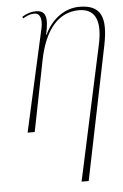

<svg xmlns="http://www.w3.org/2000/svg" viewBox="-55 -581 551 861"><g transform="rotate(-5 220.5 -151.0)"><path d="M277 240H309L432 -361C457 -485 433 -542 335 -542C273 -542 212 -503 178 -430H176C194 -511 183 -539 139 -539C118 -539 99 -533 77 -520L80 -512C106 -528 121 -529 132 -529C158 -529 166 -501 158 -462L55 0H87L150 -317C177 -454 240 -527 332 -527C413 -527 429 -460 407 -362Z"/></g></svg>

Font: Noto Serif Display Condensed Thin
Style: Italic
Weight: 100
Width: 3
Italic angle: -12°
Designer: Monotype Design Team
Foundry: Monotype Imaging Inc.
Version: Version 2.009